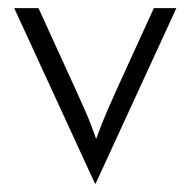

<svg xmlns="http://www.w3.org/2000/svg" viewBox="-20 -426 464 467"><path d="M211.1 20.8 14.6 -406.2H73.6L161.8 -213.2Q175 -184 188.2 -154.2Q201.4 -124.3 213.9 -88.2Q227.1 -124.3 239.9 -154.2Q252.8 -184 266 -213.2L354.2 -406.2H409L212.5 20.8Z"/></svg>

Font: Afacad Flux Light
Style: Regular
Weight: 300
Designer: Kristian Moeller
Foundry: Dicotype
Version: Version 1.100